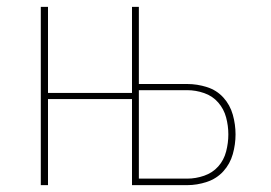

<svg xmlns="http://www.w3.org/2000/svg" viewBox="-20 -540 790 560"><path d="M99 0V-520H120V-269H375V-251H120V0ZM365 0V-520H385V-295H526Q555 -295 583.5 -286Q612 -277 631.5 -255.5Q651 -234 659 -205.5Q667 -177 667 -148Q667 -119 659 -90.5Q651 -62 631.5 -40.5Q612 -19 583.5 -9.5Q555 0 526 0ZM385 -19H526Q551 -19 575.5 -27.5Q600 -36 616.5 -54.5Q633 -73 639.5 -98Q646 -123 646 -148Q646 -173 639.5 -197.5Q633 -222 616.5 -241Q600 -260 575.5 -268.5Q551 -277 526 -277H385Z"/></svg>

Font: Zed Sans Thin Extended
Style: Regular
Weight: 100
Width: 7
Designer: Belleve Invis
Foundry: Belleve Invis
Version: Version 1.0.0; ttfautohint (v1.8.4)